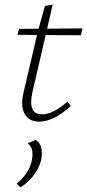

<svg xmlns="http://www.w3.org/2000/svg" viewBox="-20 -523 380 838"><path d="M152 8Q107 8 88 -25Q69 -58 82 -116L145 -385L176 -497L210 -503L121 -118Q111 -74 121 -49Q131 -24 164 -24Q189 -24 216.5 -38.5Q244 -53 274 -79L289 -61Q252 -26 217 -9Q182 8 152 8ZM56 -371 63 -397 340 -399 333 -369ZM69 295 53 278Q78 258 96 231.5Q114 205 119 177Q124 152 120 132.5Q116 113 101 103L136 87Q156 101 160.5 124Q165 147 160 174Q155 196 142.5 218.5Q130 241 111.5 260.5Q93 280 69 295Z"/></svg>

Font: Ysabeau Office ExtraLight
Style: Italic
Weight: 250
Italic angle: -12°
Designer: Christian Thalmann (Catharsis Fonts)
Version: Version 2.001;gftools[0.9.30]; featfreeze: tnum,lnum,ss02